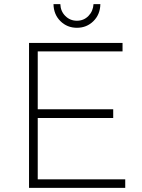

<svg xmlns="http://www.w3.org/2000/svg" viewBox="-20 -906 687 926"><path d="M120 -699H571V-658H162V-379H526V-337H162V-41H584V0H120ZM351 -806Q384 -806 406.5 -829Q429 -852 431 -886H464Q463 -836 430.5 -804Q398 -772 351 -772Q304 -772 271.5 -804Q239 -836 238 -886H271Q272 -852 295 -829Q318 -806 351 -806Z"/></svg>

Font: Gontserrat ExtraLight
Style: Regular
Weight: 275
Designer: Julieta Ulanovsky
Foundry: Julieta Ulanovsky
Version: Version 6.001